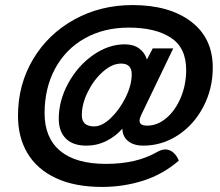

<svg xmlns="http://www.w3.org/2000/svg" viewBox="-20 -729 869 758"><path d="M51 -272Q51 -395 110.5 -495Q170 -595 273.5 -652Q377 -709 503 -709Q648 -709 734 -644Q820 -579 820 -462Q820 -379 783 -308Q746 -237 683 -195.5Q620 -154 545 -154Q509 -154 486.5 -171.5Q464 -189 463 -221Q437 -191 400 -172.5Q363 -154 321 -154Q268 -154 240 -182Q212 -210 212 -260Q212 -332 249.5 -400.5Q287 -469 347.5 -511.5Q408 -554 473 -554Q507 -554 529.5 -537.5Q552 -521 560 -494L583 -538H664L537 -274Q531 -261 531 -252Q531 -233 561 -233Q602 -233 637.5 -263.5Q673 -294 694 -344.5Q715 -395 715 -453Q715 -541 654 -580.5Q593 -620 488 -620Q390 -620 314.5 -577.5Q239 -535 197.5 -458Q156 -381 156 -282Q156 -185 217.5 -133.5Q279 -82 398 -82Q458 -82 508.5 -93.5Q559 -105 604 -131Q620 -139 632 -139Q650 -139 664 -127Q678 -115 686 -95Q624 -41 546 -16Q468 9 383 9Q275 9 200.5 -26Q126 -61 88.5 -124Q51 -187 51 -272ZM500 -436Q500 -478 458 -478Q423 -478 387 -446.5Q351 -415 327 -367Q303 -319 303 -274Q303 -230 352 -230Q383 -230 417.5 -263Q452 -296 476 -344.5Q500 -393 500 -436Z"/></svg>

Font: K2D SemiBold
Style: Italic
Weight: 600
Italic angle: -10°
Designer: Katatrad Aksorn Co.,Ltd.
Foundry: Cadson Demak Co.,Ltd.
Version: Version 1.000; ttfautohint (v1.6)